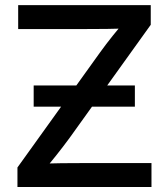

<svg xmlns="http://www.w3.org/2000/svg" viewBox="-20 -748 674 768"><path d="M49.8 0V-78.1L380.4 -538.6Q404.3 -571.8 431.4 -605.5Q458.5 -639.2 485.8 -671.9L497.1 -635.3Q452.1 -632.8 407 -632.3Q361.8 -631.8 316.4 -631.8H52.7V-727.5H583V-648.9L258.3 -196.3Q232.4 -161.1 204.3 -125.7Q176.3 -90.3 147.5 -55.7L135.7 -92.3Q181.2 -94.7 226.3 -95.2Q271.5 -95.7 316.4 -95.7H585.9V0ZM114.7 -321.3V-406.2H519.5V-321.3Z"/></svg>

Font: Inter 20pt Medium
Style: Regular
Weight: 500
Version: Version 4.001;git-66647c0bb